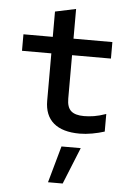

<svg xmlns="http://www.w3.org/2000/svg" viewBox="-62 -709 724 1043"><g transform="rotate(5 300.0 -187.5)"><path d="M388 10Q294 10 245.5 -31.5Q197 -73 197 -153V-411H37V-501H197V-639L310 -663V-501H522V-411H310V-174Q310 -127 332.5 -107Q355 -87 403 -87Q429 -87 457.5 -91.5Q486 -96 523 -109V-13Q492 -3 456 3.5Q420 10 388 10ZM240 288 296 88H401L320 288Z"/></g></svg>

Font: Red Hat Mono Medium
Style: Regular
Weight: 500
Monospace: yes
Designer: Pentagram, MCKL
Foundry: Pentagram, MCKL
Version: Version 1.023; ttfautohint (v1.8.3)